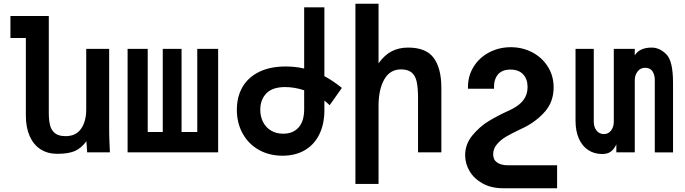

<svg xmlns="http://www.w3.org/2000/svg" viewBox="-20 -810 3640 1021"><path d="M117.5 -196V-608H35.5V-725H239.5V-211Q239.5 -171 246.2 -144Q253 -117 272.5 -101.5Q292 -86 328.5 -86Q384 -86 411.2 -125.5Q438.5 -165 438.5 -227V-550H560.5V-119Q560.5 -87.5 562.5 -43.5Q563.5 -28.5 564.5 0H443.5L439.5 -59Q411 -20.5 376.5 -6.2Q342 8 284.5 8Q233 8 195.5 -16.2Q158 -40.5 137.8 -86.2Q117.5 -132 117.5 -196Z M1140 0H658.5V-550H765.5V-108H845.5V-550H945.5V-108H1029V-550H1140Z M1705 -771V-405Q1749 -382 1798 -342.5L1733 -250.5Q1722.5 -261 1705 -275V-225Q1705 -150.5 1678.2 -95.8Q1651.5 -41 1601.2 -11.5Q1551 18 1482.5 18Q1411.5 18 1356.2 -13.2Q1301 -44.5 1270.2 -100.2Q1239.5 -156 1239.5 -226.5Q1239.5 -295.5 1269.5 -347.2Q1299.5 -399 1358 -427.8Q1416.5 -456.5 1500 -456.5Q1550.5 -456.5 1597.5 -445.5V-771ZM1486 -99Q1538 -99 1567.8 -132.2Q1597.5 -165.5 1597.5 -229V-330Q1545 -347 1496.5 -347Q1428.5 -347 1396.2 -313.2Q1364 -279.5 1364 -226.5Q1364 -190.5 1378.8 -161.5Q1393.5 -132.5 1421 -115.8Q1448.5 -99 1486 -99Z M1870 -790H1993V-473Q2024.5 -517.5 2062.8 -537.2Q2101 -557 2150 -557Q2245.5 -557 2286.2 -502.2Q2327 -447.5 2327 -342V0H2203V-287Q2203 -342 2196 -374.8Q2189 -407.5 2169.2 -424.2Q2149.5 -441 2112 -441Q2054 -441 2023.5 -387.8Q1993 -334.5 1993 -246V168H1870Z M2453.5 15.5Q2453.5 -43.5 2492 -90Q2530.5 -136.5 2577.2 -165Q2624 -193.5 2680.5 -219.5L2699.5 -228.5Q2743 -250 2764.2 -279Q2785.5 -308 2785.5 -347Q2785.5 -389.5 2761.8 -414.8Q2738 -440 2694.5 -440Q2649.5 -440 2627.2 -413Q2605 -386 2607 -338H2468.5Q2466.5 -402 2497 -452.5Q2527.5 -503 2580.5 -531Q2633.5 -559 2696 -559Q2758.5 -559 2810.8 -531.5Q2863 -504 2893.5 -455.2Q2924 -406.5 2924 -346Q2924 -269 2878.2 -216.8Q2832.5 -164.5 2766 -131.5L2742 -120Q2700 -100 2672 -83.8Q2644 -67.5 2623.2 -43.5Q2602.5 -19.5 2602.5 10.5Q2602.5 39.5 2623.5 54.2Q2644.5 69 2683 69H2942.5V191H2655Q2593 191 2547.2 166Q2501.5 141 2477.5 100.8Q2453.5 60.5 2453.5 15.5Z M3040.5 -168.5V-550H3137.5V-163.5Q3137.5 -133.5 3152.8 -115.2Q3168 -97 3191.5 -97Q3214.5 -97 3229.2 -115.5Q3244 -134 3244 -164V-550H3355.5V-515.5Q3381 -557 3446 -557Q3487.5 -557 3523.2 -521.5Q3559 -486 3559 -369V0.5H3462V-384Q3462 -412 3449.8 -430.8Q3437.5 -449.5 3410 -449.5Q3385.5 -449.5 3370.5 -429.8Q3355.5 -410 3355.5 -384V0H3257.5V-42Q3244.5 -15 3227 -3Q3209.5 9 3182.5 9Q3140 9 3108 -12Q3076 -33 3058.2 -73Q3040.5 -113 3040.5 -168.5Z"/></svg>

Font: JuliaMono
Style: Bold
Weight: 700
Monospace: yes
Designer: cormullion
Foundry: corm
Version: Version 0.055; ttfautohint (v1.8.4)